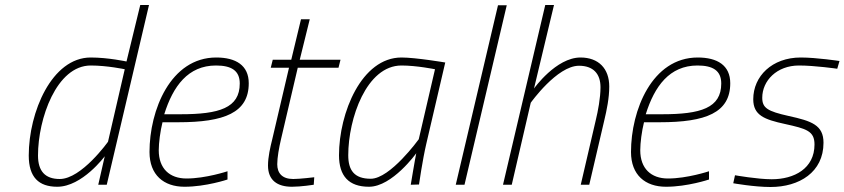

<svg xmlns="http://www.w3.org/2000/svg" viewBox="-20 -739 3378 768"><path d="M412 -172C412 -172 306 -23 219 -23C160 -23 132 -55 132 -117C132 -264 206 -477 343 -477C409 -477 479 -462 479 -462L412 -172ZM541 -719 486 -493C486 -493 413 -509 343 -509C187 -509 95 -290 95 -117C95 -30 135 8 209 8C309 8 399 -114 399 -114L373 0H407L576 -719Z M637 -282C672 -394 732 -477 844 -477C905 -477 939 -457 939 -405C939 -307 857 -282 702 -282H637ZM726 -25C658 -25 615 -65 615 -138C615 -168 621 -214 630 -250H693C877 -250 975 -288 975 -406C975 -478 923 -509 845 -509C662 -509 578 -298 578 -131C578 -39 635 8 718 8C804 8 890 -21 890 -21V-54C890 -54 803 -25 726 -25Z M1342 -500H1179L1219 -662H1184L1145 -500H1071L1063 -468H1136L1069 -182C1061 -150 1052 -111 1052 -77C1052 -18 1089 8 1148 8C1184 8 1235 0 1235 0L1237 -30C1237 -30 1179 -23 1153 -23C1108 -23 1089 -47 1089 -82C1089 -109 1096 -148 1104 -182L1171 -468H1334Z M1586 -477C1647 -477 1720 -462 1720 -462L1655 -182C1655 -182 1541 -24 1463 -24C1397 -24 1373 -58 1373 -118C1373 -265 1446 -477 1586 -477ZM1456 8C1549 8 1645 -126 1645 -126C1640 -103 1623 0 1623 0L1656 -1C1656 -1 1670 -99 1685 -163L1761 -489C1761 -489 1643 -509 1586 -509C1426 -509 1336 -287 1336 -118C1336 -35 1375 8 1456 8Z M1838 0 2007 -718H1972L1803 0Z M2103 -328C2103 -328 2208 -476 2296 -476C2353 -476 2382 -444 2382 -390C2382 -348 2372 -295 2363 -258L2303 0H2337L2397 -257C2407 -299 2417 -347 2417 -393C2417 -465 2374 -509 2302 -509C2204 -509 2116 -385 2116 -385L2196 -719H2161L1992 0H2027Z M2563 -282C2598 -394 2658 -477 2770 -477C2831 -477 2865 -457 2865 -405C2865 -307 2783 -282 2628 -282H2563ZM2652 -25C2584 -25 2541 -65 2541 -138C2541 -168 2547 -214 2556 -250H2619C2803 -250 2901 -288 2901 -406C2901 -478 2849 -509 2771 -509C2588 -509 2504 -298 2504 -131C2504 -39 2561 8 2644 8C2730 8 2816 -21 2816 -21V-54C2816 -54 2729 -25 2652 -25Z M3338 -495C3338 -495 3246 -509 3183 -509C3068 -509 2993 -434 2993 -342C2993 -278 3037 -261 3120 -243C3206 -224 3238 -215 3238 -161C3238 -65 3157 -22 3067 -22C3010 -22 2920 -38 2920 -38L2913 -6C2913 -6 2997 9 3062 9C3177 9 3274 -50 3274 -168C3274 -239 3226 -255 3135 -275C3050 -294 3029 -307 3029 -348C3029 -416 3087 -477 3176 -477C3240 -477 3329 -464 3329 -464L3338 -495Z"/></svg>

Font: RazerF5 Thin
Style: Italic
Weight: 250
Foundry: Razer Inc.
Version: Version 2